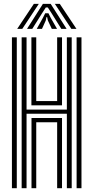

<svg xmlns="http://www.w3.org/2000/svg" viewBox="-20 -998 495 1018"><path d="M94.8 0V-800H120.8V-417H334.5V-800H360.2V0H334.5V-394.8H120.8V0ZM43.2 0V-800H69V0ZM386.2 0V-800H412V0ZM146.5 -439.5V-800H172.2V-462H283V-800H308.8V-439.5ZM147 0V-372.2H308.8V0H283V-349.8H172.2V0ZM71 -844.8 159.5 -977.5H185.8L98 -844.8ZM123.2 -844.8 207.5 -977.5H248.8L333.2 -844.8H305.2L254.2 -926.5L233.5 -958.5H223L202 -926.2L151 -844.8ZM358.5 -844.8 270.8 -977.5H297L385.5 -844.8ZM174.8 -844.8 207.5 -903.5 219.8 -927.8H236.8L249 -903.5L282.5 -844.8H254.8L234 -889L230 -907.2H226.2L222.5 -889L202.5 -844.8Z"/></svg>

Font: Big Shoulders Inline Display ExtraBold
Style: Regular
Weight: 800
Designer: Patric King
Foundry: XO Type Co
Version: Version 1.000